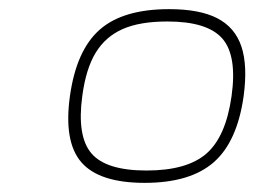

<svg xmlns="http://www.w3.org/2000/svg" viewBox="-20 -730 557 420"><path d="M350 -710Q417 -710 455.5 -690Q494 -670 508 -628.5Q522 -587 513 -520Q499 -420 447.5 -375Q396 -330 296.5 -330Q197 -330 158 -375Q119 -420 133 -520Q147 -620 198 -665Q249 -710 350 -710ZM160 -520Q148 -432 180 -394.5Q212 -357 300.5 -357Q389 -357 431.5 -394Q474 -431 486.5 -519.5Q499 -608 466.5 -645.5Q434 -683 346 -683Q286 -683 248.5 -666.5Q211 -650 189.5 -615Q168 -580 160 -520Z"/></svg>

Font: Fivo Sans Thin
Style: Regular
Weight: 250
Foundry: Alexander Slobzheninov
Version: 1.0